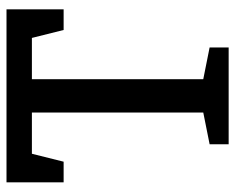

<svg xmlns="http://www.w3.org/2000/svg" viewBox="-88 -652 740 605"><g transform="rotate(-90 282.5 -350.0)"><path d="M435 -60V0H130V-60L230 -80V-620H100L75 -520H10V-700H555V-520H490L465 -620H335V-80Z"/></g></svg>

Font: Bitter
Style: Regular
Weight: 400
Designer: Sol Matas
Foundry: Sol Matas
Version: Version 1.001